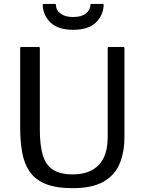

<svg xmlns="http://www.w3.org/2000/svg" viewBox="-20 -939 734 976"><path d="M527.5 -244V-695Q527.5 -700 532.5 -700H607.5Q612.5 -700 612.5 -695V-249Q613.5 -169 589 -109Q564.5 -49 506.8 -15.8Q449 17.5 350 17.5Q264.5 17.5 211.5 -4.2Q158.5 -26 130.5 -67Q102.5 -108 92.5 -165.5Q82.5 -223 82.5 -294V-695Q82.5 -700 87.5 -700H177.5Q182.5 -700 182.5 -695V-279Q182.5 -204 196.5 -153.8Q210.5 -103.5 246.8 -78Q283 -52.5 350 -52.5Q435 -52.5 481.2 -99.5Q527.5 -146.5 527.5 -244ZM352 -852.5Q393.5 -852.5 416.2 -870.2Q439 -888 439.5 -913.5Q439.5 -919 444.5 -919H502Q507.5 -919 507 -912Q504 -859 466 -823.2Q428 -787.5 352 -787.5Q276 -787.5 237.8 -823.5Q199.5 -859.5 197 -913.5Q197 -919 202 -919H259.5Q264.5 -919 264.5 -912.5Q265 -886.5 288.2 -869.5Q311.5 -852.5 352 -852.5Z"/></svg>

Font: MFEK Sans
Style: Regular
Weight: 400
Designer: Owen Earl
Foundry: indestructible type*
Version: Version 0.001; ttfautohint (v1.8.4.7-5d5b)